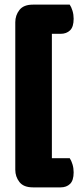

<svg xmlns="http://www.w3.org/2000/svg" viewBox="-20 -678 343 829"><path d="M281 -658Q288 -648 293 -631.5Q298 -615 298 -597Q298 -562 282.5 -547Q267 -532 242 -532H204V5H281Q288 15 293 31.5Q298 48 298 66Q298 101 282.5 116Q267 131 242 131H122Q82 131 64 108Q46 85 46 55V-582Q46 -612 64 -635Q82 -658 122 -658Z"/></svg>

Font: Baloo Tammudu 2 ExtraBold
Style: Regular
Weight: 800
Designer: Maithili Shingre, Omkar Shende and Ek Type
Foundry: Ek Type
Version: Version 1.640;hotconv 1.0.111;makeotfexe 2.5.65597; ttfautoh